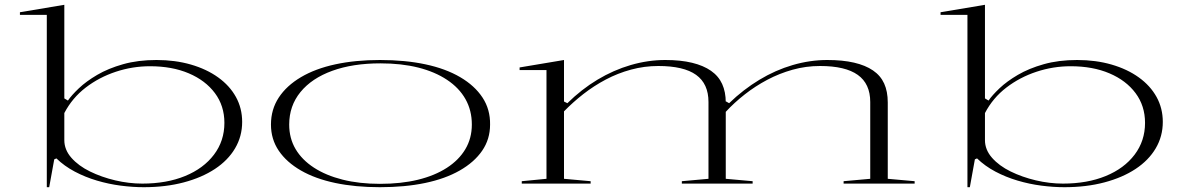

<svg xmlns="http://www.w3.org/2000/svg" viewBox="-20 -765 4925 800"><path d="M175 15V-703H63V-714L248 -745V-355L263 -346Q278 -368 308.5 -397Q339 -426 385 -453Q431 -480 493 -497.5Q555 -515 632 -515Q710 -515 775.5 -496Q841 -477 889 -442.5Q937 -408 963 -361Q989 -314 989 -257Q989 -197 959.5 -147Q930 -97 875.5 -61Q821 -25 745.5 -5Q670 15 579 15Q533 15 483 8.5Q433 2 384 -12.5Q335 -27 291.5 -50Q248 -73 215 -105L206 -101L185 15ZM573 0Q674 0 751 -31.5Q828 -63 871.5 -120.5Q915 -178 915 -253Q915 -324 875.5 -377Q836 -430 766.5 -459.5Q697 -489 605 -489Q532 -489 462.5 -466Q393 -443 337 -400Q281 -357 248 -294V-181Q248 -141 277.5 -107.5Q307 -74 355 -50.5Q403 -27 460 -13.5Q517 0 573 0Z M1563 -515Q1668 -515 1752.5 -497Q1837 -479 1897.5 -443.5Q1958 -408 1990.5 -358.5Q2023 -309 2022 -246Q2022 -185 1989 -137Q1956 -89 1895.5 -54.5Q1835 -20 1751 -2.5Q1667 15 1563 15Q1461 15 1377.5 -2.5Q1294 -20 1234 -54.5Q1174 -89 1141.5 -137Q1109 -185 1109 -246Q1109 -309 1141.5 -358.5Q1174 -408 1234 -443.5Q1294 -479 1377.5 -497Q1461 -515 1563 -515ZM1565 -501Q1450 -501 1364.5 -470Q1279 -439 1232 -381.5Q1185 -324 1185 -246Q1185 -189 1211.5 -144Q1238 -99 1288 -66.5Q1338 -34 1407.5 -16.5Q1477 1 1563 1Q1651 1 1721 -16Q1791 -33 1841.5 -65.5Q1892 -98 1919 -143.5Q1946 -189 1946 -246Q1946 -305 1919.5 -352Q1893 -399 1842.5 -432.5Q1792 -466 1722.5 -483.5Q1653 -501 1565 -501Z M2154 0V-10L2257 -20V-473H2145V-484L2330 -515V-342L2344 -335Q2403 -393 2469.5 -433Q2536 -473 2608 -494Q2680 -515 2752 -515Q2816 -515 2863.5 -503.5Q2911 -492 2942.5 -470Q2974 -448 2989 -415Q3004 -382 3004 -338V-20L3116 -10V0H2821V-10L2932 -20V-340Q2932 -416 2880.5 -453Q2829 -490 2723 -490Q2665 -490 2609.5 -475Q2554 -460 2504 -433.5Q2454 -407 2410.5 -373Q2367 -339 2330 -301V-20L2441 -10V0ZM3495 0V-10L3606 -20V-340Q3606 -416 3554 -453Q3502 -490 3397 -490Q3338 -490 3282.5 -474.5Q3227 -459 3177 -432.5Q3127 -406 3083 -371.5Q3039 -337 3004 -299V-343L3018 -335Q3077 -392 3144 -432.5Q3211 -473 3283 -494Q3355 -515 3427 -515Q3491 -515 3538.5 -504Q3586 -493 3617.5 -471.5Q3649 -450 3664 -417Q3679 -384 3679 -338V-20L3791 -10V0Z M4011 15V-703H3899V-714L4084 -745V-355L4099 -346Q4114 -368 4144.5 -397Q4175 -426 4221 -453Q4267 -480 4329 -497.5Q4391 -515 4468 -515Q4546 -515 4611.5 -496Q4677 -477 4725 -442.5Q4773 -408 4799 -361Q4825 -314 4825 -257Q4825 -197 4795.5 -147Q4766 -97 4711.5 -61Q4657 -25 4581.5 -5Q4506 15 4415 15Q4369 15 4319 8.5Q4269 2 4220 -12.5Q4171 -27 4127.5 -50Q4084 -73 4051 -105L4042 -101L4021 15ZM4409 0Q4510 0 4587 -31.5Q4664 -63 4707.5 -120.5Q4751 -178 4751 -253Q4751 -324 4711.5 -377Q4672 -430 4602.5 -459.5Q4533 -489 4441 -489Q4368 -489 4298.5 -466Q4229 -443 4173 -400Q4117 -357 4084 -294V-181Q4084 -141 4113.5 -107.5Q4143 -74 4191 -50.5Q4239 -27 4296 -13.5Q4353 0 4409 0Z"/></svg>

Font: Kalnia Expanded ExtraLight
Style: Regular
Weight: 250
Width: 7
Designer: Frida Medrano
Foundry: Frida Medrano
Version: Version 1.105